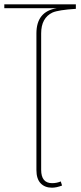

<svg xmlns="http://www.w3.org/2000/svg" viewBox="-30 -861 378 891"><path d="M322 -820Q242 -815 214 -803Q161 -778 161 -706V-73Q161 -11 212 -11Q233 -11 252 -19L258 0Q232 10 211 10Q178 10 158.5 -10.5Q139 -31 139 -72V-706Q139 -808 234 -823H-10V-841H322Z"/></svg>

Font: FiraGO Thin
Style: Regular
Weight: 100
Designer: bBox Type
Foundry: bBox Type GmbH
Version: Version 1.001;PS 001.001;hotconv 1.0.88;makeotf.lib2.5.64775